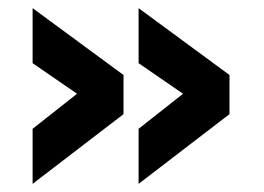

<svg xmlns="http://www.w3.org/2000/svg" viewBox="-20 -484 648 471"><path d="M429 -254 320 -329V-464L543 -300V-204L320 -33V-168ZM169 -254 60 -329V-464L283 -300V-204L60 -33V-168Z"/></svg>

Font: TypoPRO Titillium Maps
Style: 999 wt
Weight: 900
Designer: Campivisivi
Foundry: Accademia di Belle Arti di Urbino and students of MA course of Visual design
Version: Version 001.001